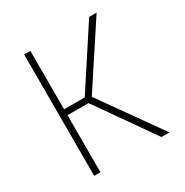

<svg xmlns="http://www.w3.org/2000/svg" viewBox="-162 -830 922 959"><g transform="rotate(-30 298.5 -350.0)"><path d="M496 0 265 -329H144V0H108V-700H144V-363H263L483 -700H526L295 -348L542 0Z"/></g></svg>

Font: TypoPRO Titillium Maps
Style: 1 wt
Weight: 100
Designer: Campivisivi
Foundry: Accademia di Belle Arti di Urbino and students of MA course of Visual design
Version: Version 001.001